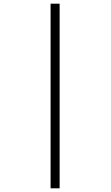

<svg xmlns="http://www.w3.org/2000/svg" viewBox="-20 -780 599 1040"><path d="M254 240V-760H303V240Z"/></svg>

Font: Noto Serif Display Medium
Style: Italic
Weight: 500
Italic angle: -12°
Designer: Monotype Design Team
Foundry: Monotype Imaging Inc.
Version: Version 2.009